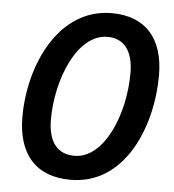

<svg xmlns="http://www.w3.org/2000/svg" viewBox="-52 -774 756 832"><g transform="rotate(5 325.5 -357.5)"><path d="M285 10C523 10 628 -253 628 -474C628 -631 551 -725 401 -725C171 -725 54 -471 54 -244C54 -83 133 10 285 10ZM293 -95C220 -95 178 -144 178 -244C178 -412 257 -621 392 -621C465 -621 504 -567 504 -473C504 -291 421 -95 293 -95Z"/></g></svg>

Font: Noto Sans SemiCondensed SemiBold
Style: Italic
Weight: 600
Width: 4
Italic angle: -12°
Designer: Monotype Design Team
Foundry: Monotype Imaging Inc.
Version: Version 2.013